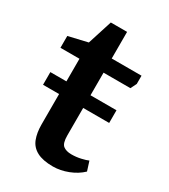

<svg xmlns="http://www.w3.org/2000/svg" viewBox="-160 -702 694 787"><g transform="rotate(30 187.0 -308.0)"><path d="M16 -263V-323H329V-263ZM218 7Q170 7 142 -8Q114 -23 103 -51.5Q92 -80 92 -119V-430H2V-486L92 -507L129 -623H206V-497H347V-458L333 -430H206V-133Q206 -96 220 -85Q234 -74 259 -74Q282 -74 303.5 -79Q325 -84 336 -89L350 -45Q325 -21 289 -7Q253 7 218 7Z"/></g></svg>

Font: Faustina SemiBold
Style: Regular
Weight: 600
Designer: Alfonso Garcia
Foundry: http://www.omnibus-type.com
Version: Version 1.200